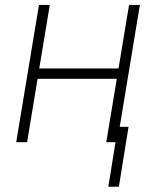

<svg xmlns="http://www.w3.org/2000/svg" viewBox="-20 -565 622 763"><path d="M177.9 -545.5 136 -293H451L492.9 -545.5H535.9L445.7 0H402.3L444.2 -251.8H129.3L87.7 0H44.4L134.9 -545.5ZM490.8 -61.1 452.4 177.2H410.5L448.9 -61.1Z"/></svg>

Font: Inter Extra Light  BETA
Style: Italic
Weight: 200
Italic angle: 9.39999°
Designer: Rasmus Andersson
Foundry: rsms
Version: Version 3.011;git-f93a4a705